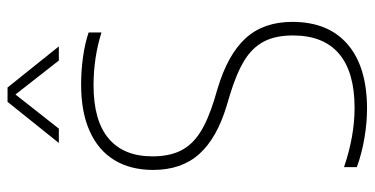

<svg xmlns="http://www.w3.org/2000/svg" viewBox="-262 -722 993 509"><g transform="rotate(-90 234.5 -467.5)"><path d="M46 -18V-52Q128 -24 203 -24Q298 -24 346.5 -65.2Q395 -106.5 395 -187.5Q395 -233.5 379 -264.2Q363 -295 329 -316Q295 -337 237.5 -354.5L209 -363Q122.5 -389 80.5 -436Q38.5 -483 38.5 -558Q38.5 -617.5 64.2 -660.2Q90 -703 140.8 -726Q191.5 -749 265 -749Q300.5 -749 337.2 -744Q374 -739 403 -729V-695Q336 -716 263 -716Q169 -716 121.8 -676Q74.5 -636 74.5 -560Q74.5 -515.5 89.5 -485.2Q104.5 -455 137 -434Q169.5 -413 224.5 -396L253 -387.5Q344 -360.5 387.5 -313Q431 -265.5 431 -189Q431 -93.5 371.2 -42.2Q311.5 9 200.5 9Q164 9 123.5 2.2Q83 -4.5 46 -18ZM366 -808H328.5L238.5 -923L148 -808H110L219 -944H257Z"/></g></svg>

Font: Encode Sans Semi Condensed Thin
Style: Regular
Weight: 250
Width: 4
Designer: Multiple Designers
Foundry: Impallari Type
Version: Version 2.000